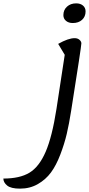

<svg xmlns="http://www.w3.org/2000/svg" viewBox="-149 -757 529 1142"><path d="M284 -620Q259 -620 243.5 -633Q228 -646 228 -667Q228 -698 249.5 -717.5Q271 -737 304 -737Q329 -737 344.5 -724Q360 -711 360 -689Q360 -658 339 -639Q318 -620 284 -620ZM-30 365Q-84 365 -106.5 346.5Q-129 328 -129 305Q-31 305 26.5 270Q84 235 122.5 146Q161 57 187 -110Q219 -316 236 -431L197 -496Q257 -530 295 -530Q313 -530 324 -520Q335 -510 335 -499Q335 -482 274 -97Q262 -20 248 39.5Q234 99 209.5 163Q185 227 154 269Q123 311 76 338Q29 365 -30 365Z"/></svg>

Font: Lemonada Light
Style: Regular
Weight: 300
Designer: Mohamed Gaber (Arabic), Eduardo Tunni (Latin)
Foundry: Kief Type Foundry
Version: Version 4.004